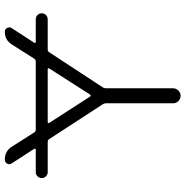

<svg xmlns="http://www.w3.org/2000/svg" viewBox="-6 -788 772 800"><g transform="rotate(-90 380.0 -388.0)"><path d="M495.1 -569.3Q496.1 -571.3 495.1 -573.2Q494.1 -575.2 492.2 -575.2H271.5Q268.6 -575.2 267.6 -573.2Q266.6 -571.3 267.6 -569.3L377.9 -398.4Q378.9 -396.5 381.8 -396.5Q384.8 -396.5 385.7 -398.4ZM62.5 -575.2Q52.7 -575.2 45.4 -582.5Q38.1 -589.8 38.1 -600.1Q38.1 -610.4 45.4 -617.7Q52.7 -625 62.5 -625H156.2Q159.2 -625 160.2 -627Q161.1 -628.9 160.2 -630.9L99.6 -724.6Q92.8 -734.4 98.1 -744.1Q103.5 -753.9 115.2 -753.9Q150.4 -753.9 168.9 -724.6L228.5 -630.9Q232.4 -625 240.2 -625H523.4Q531.2 -625 535.2 -630.9L594.7 -724.6Q613.3 -753.9 647.5 -753.9Q658.2 -753.9 663.6 -744.1Q668.9 -734.4 663.1 -725.6L601.6 -630.9Q600.6 -628.9 601.6 -627Q602.5 -625 605.5 -625H699.2Q710 -625 717.3 -617.7Q724.6 -610.4 724.6 -600.1Q724.6 -589.8 717.3 -582.5Q710 -575.2 699.2 -575.2H574.2Q566.4 -575.2 562.5 -569.3L416 -345.7Q412.1 -339.8 412.1 -332V-52.7Q412.1 -40 402.8 -30.8Q393.6 -21.5 380.9 -21.5Q368.2 -21.5 358.9 -30.8Q349.6 -40 349.6 -52.7V-332Q349.6 -339.8 345.7 -345.7L200.2 -569.3Q196.3 -575.2 189.5 -575.2Z"/></g></svg>

Font: Gen Jyuu Gothic P Light
Style: Regular
Weight: 200
Designer: [Source Han Sans]
Ryoko NISHIZUKA  (kana & ideographs); Paul D. Hunt (Latin, Greek & Cyrillic); Wenlong ZHANG  (bopomofo
Version: Version 1.002.20150607